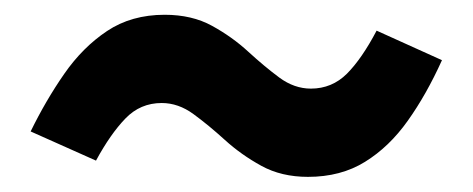

<svg xmlns="http://www.w3.org/2000/svg" viewBox="-20 -450 640 260"><path d="M203 -430Q240 -430 267.2 -415Q294.5 -400 316.2 -380Q338 -360 358.2 -345Q378.5 -330 401 -330Q429.5 -330 449.8 -350.2Q470 -370.5 490 -408.5L578.5 -368.5Q557.5 -322 532.2 -286.5Q507 -251 474.2 -230.8Q441.5 -210.5 397 -210.5Q361 -210.5 333.8 -225.5Q306.5 -240.5 284.5 -260.5Q262.5 -280.5 242 -295.5Q221.5 -310.5 199 -310.5Q170 -310.5 149.8 -289.5Q129.5 -268.5 110 -232.5L21.5 -272Q42 -314 67 -350Q92 -386 125 -408Q158 -430 203 -430Z"/></svg>

Font: Fira Code Light
Style: Bold
Weight: 700
Monospace: yes
Version: Version 5.002